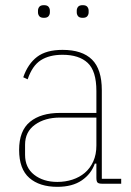

<svg xmlns="http://www.w3.org/2000/svg" viewBox="-20 -711 508 743"><path d="M376 0Q362 0 357.5 -4.5Q353 -9 353 -23V-78H347Q333 -38 296.5 -13Q260 12 202 12Q133 12 93.5 -22.5Q54 -57 54 -131Q54 -205 96 -239.5Q138 -274 212 -274H353V-359Q353 -436 319.5 -467.5Q286 -499 222 -499Q171 -499 138 -478Q105 -457 87 -404L70 -412Q88 -464 123.5 -491Q159 -518 222 -518Q298 -518 336 -480.5Q374 -443 374 -362V-19H449V0ZM202 -7Q233 -7 260.5 -16Q288 -25 308.5 -42.5Q329 -60 341 -86.5Q353 -113 353 -148V-256H212Q154 -256 115.5 -228.5Q77 -201 77 -151V-112Q77 -62 112.5 -34.5Q148 -7 202 -7ZM150 -642Q137 -642 132 -648.5Q127 -655 127 -663V-670Q127 -678 132 -684.5Q137 -691 150 -691Q163 -691 168 -684.5Q173 -678 173 -670V-663Q173 -655 168 -648.5Q163 -642 150 -642ZM300 -642Q287 -642 282 -648.5Q277 -655 277 -663V-670Q277 -678 282 -684.5Q287 -691 300 -691Q313 -691 318 -684.5Q323 -678 323 -670V-663Q323 -655 318 -648.5Q313 -642 300 -642Z"/></svg>

Font: IBM Plex Sans Condensed Thin
Style: Regular
Weight: 100
Width: 3
Designer: Mike Abbink, Paul van der Laan, Pieter van Rosmalen
Foundry: Bold Monday
Version: Version 1.3